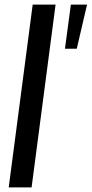

<svg xmlns="http://www.w3.org/2000/svg" viewBox="-20 -820 401 840"><path d="M18.1 0 123 -799.8H223.1L118.2 0ZM290 -799.8H360.8L315.9 -606.9H264.2Z"/></svg>

Font: Cooper Hewitt
Style: Medium Italic
Weight: 708
Designer: Village Type and Design LLC
Foundry: Cooper Hewitt Smithsonian Design Museum
Version: 1.000